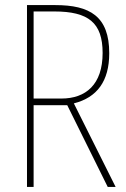

<svg xmlns="http://www.w3.org/2000/svg" viewBox="-20 -734 496 754"><path d="M197 -714H86V0H112V-321H244L403 0H434L270 -328C361 -351 409 -415 409 -525C409 -670 333 -714 197 -714ZM193 -689C327 -689 383 -645 383 -526C383 -402 317 -347 221 -347H112V-689Z"/></svg>

Font: Noto Sans Lao Condensed Thin
Style: Regular
Weight: 100
Width: 3
Designer: Monotype Design Team
Foundry: Monotype Imaging Inc.
Version: Version 2.003